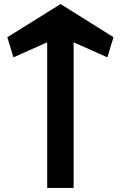

<svg xmlns="http://www.w3.org/2000/svg" viewBox="-20 -924 598 944"><path d="M342 0V-716L508 -642L538 -741L278 -904L16 -741L46 -642L212 -716V0Z"/></svg>

Font: Ny Stormning
Style: Regular
Weight: 400
Designer: Robert Jablonski, Mew Too
Foundry: Cannot Into Space Fonts
Version: Version 0.90